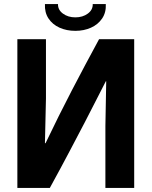

<svg xmlns="http://www.w3.org/2000/svg" viewBox="-20 -920 742 940"><path d="M65 0V-728H205V-438L200 -219H203Q268 -355 332 -478Q396 -601 465 -728H637V0H496V-303L500 -522H498Q476 -480 451.5 -431Q427 -382 395 -321Q363 -260 321.5 -181Q280 -102 224 0ZM349 -769Q306 -769 271.5 -784.5Q237 -800 217.5 -829.5Q198 -859 200 -900H264Q263 -872 288 -853.5Q313 -835 349 -835Q385 -835 410 -853.5Q435 -872 434 -900H498Q500 -859 480 -829.5Q460 -800 425.5 -784.5Q391 -769 349 -769Z"/></svg>

Font: Murecho SemiBold
Style: Regular
Weight: 600
Designer: Neil Summerour
Foundry: Positype
Version: Version 1.010; ttfautohint (v1.8.3)